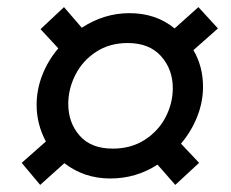

<svg xmlns="http://www.w3.org/2000/svg" viewBox="-20 -581 651 540"><path d="M41 -123 109 -183Q83 -232 83 -286Q83 -329 99 -370Q115 -411 144 -445L94 -499L160 -561L210 -503Q273 -544 344 -544Q419 -544 471 -501L538 -561L593 -501L524 -440Q551 -394 551 -337Q551 -294 534.5 -252.5Q518 -211 489 -177L540 -123L473 -61L423 -118Q363 -79 290 -79Q217 -79 161 -122L93 -61ZM466 -333Q466 -386 433 -423Q400 -460 339 -460Q288 -460 250 -435Q212 -410 192 -370.5Q172 -331 172 -289Q172 -236 204 -199.5Q236 -163 297 -163Q349 -163 387.5 -188Q426 -213 446 -252Q466 -291 466 -333Z"/></svg>

Font: Hanken Grotesk SemiBold
Style: Italic
Weight: 600
Italic angle: -8°
Designer: Alfredo Marco Pradil
Foundry: Hanken Design Co.
Version: Version 3.014